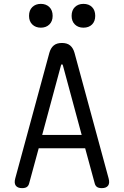

<svg xmlns="http://www.w3.org/2000/svg" viewBox="-20 -962 640 992"><path d="M198 -265H402L305 -624Q303 -630 300 -630Q297 -630 295 -624ZM469 -16 420 -196H180L131 -16Q128 -3 119.5 3.5Q111 10 94 10Q71 10 61.5 -3Q52 -16 59 -41L235 -689Q242 -714 257.5 -727Q273 -740 300 -740Q327 -740 342.5 -727Q358 -714 365 -689L541 -41Q548 -16 538.5 -3Q529 10 506 10Q489 10 480.5 3.5Q472 -3 469 -16ZM411 -819Q384 -819 367 -835.5Q350 -852 350 -880Q350 -909 367 -925.5Q384 -942 411 -942Q439 -942 455.5 -925.5Q472 -909 472 -880Q472 -852 455.5 -835.5Q439 -819 411 -819ZM191 -819Q164 -819 147 -835.5Q130 -852 130 -880Q130 -909 147 -925.5Q164 -942 191 -942Q218 -942 235 -925.5Q252 -909 252 -880Q252 -852 235 -835.5Q218 -819 191 -819Z"/></svg>

Font: Maple Mono Normal NL Light
Style: Regular
Weight: 300
Monospace: yes
Designer: subframe7536
Version: Version 7.000